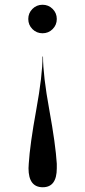

<svg xmlns="http://www.w3.org/2000/svg" viewBox="-20 -550 359 808"><path d="M201.5 -512.5Q219 -495 219 -470Q219 -445 201.5 -427.5Q184 -410 159 -410Q134 -410 116.5 -427.5Q99 -445 99 -470Q99 -495 116.5 -512.5Q134 -530 159 -530Q184 -530 201.5 -512.5ZM101 139Q106 58 132.5 -87.5Q159 -233 159 -312H161Q161 -233 187.5 -87.5Q214 58 219 139V158Q219 238 160 238Q100 238 100 158Q100 155 100.5 149Q101 143 101 139Z"/></svg>

Font: Bodoni* 72
Style: Regular
Weight: 400
Version: Version 1.003